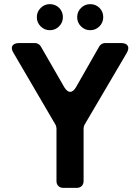

<svg xmlns="http://www.w3.org/2000/svg" viewBox="-20 -908 677 928"><path d="M221 -762Q195 -762 176.5 -780.5Q158 -799 158 -825Q158 -851 176.5 -869.5Q195 -888 221 -888Q247 -888 266 -870Q284 -851 284 -825Q284 -799 265.5 -780.5Q247 -762 221 -762ZM416 -762Q390 -762 371.5 -780.5Q353 -799 353 -825Q353 -851 371.5 -869.5Q390 -888 416 -888Q442 -888 461 -870Q479 -851 479 -825Q479 -799 460.5 -780.5Q442 -762 416 -762ZM253 -33V-287Q253 -294 249 -304L46 -651Q32 -673 40 -686.5Q48 -700 74 -700H149Q157 -700 165 -695.5Q173 -691 177 -684L291 -486Q305 -464 319 -464Q334 -464 347 -486L460 -684Q464 -691 472 -695.5Q480 -700 488 -700H564Q590 -700 597.5 -686.5Q605 -673 592 -651L388 -304Q384 -294 384 -287V-33Q384 -18 375 -9Q366 0 351 0H286Q271 0 262 -9Q253 -18 253 -33Z"/></svg>

Font: Higure Gothic Black
Style: Regular
Weight: 900
Designer: Yoshimichi Ohira
Foundry: Positype
Version: Version 1.000